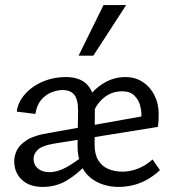

<svg xmlns="http://www.w3.org/2000/svg" viewBox="-20 -727 683 755"><path d="M447 8Q414 8 385 -1.5Q356 -11 333 -30.5Q310 -50 297.5 -81Q285 -112 285 -154L287 -292Q287 -337 271.5 -355Q256 -373 227 -373Q206 -373 183 -364Q160 -355 142.5 -335Q125 -315 119 -279L46 -288Q49 -316 66 -341Q83 -366 110 -385Q137 -404 170 -414Q203 -424 239 -424Q296 -424 324.5 -392.5Q353 -361 353 -302L352 -158Q352 -120 366.5 -96.5Q381 -73 406 -62.5Q431 -52 461 -52Q491 -52 521.5 -63.5Q552 -75 580 -100L609 -58Q582 -33 554.5 -18.5Q527 -4 499.5 2Q472 8 447 8ZM148 8Q96 8 66 -20Q36 -48 36 -93Q36 -115 46.5 -136.5Q57 -158 86 -176.5Q115 -195 172 -204L592 -279L601 -228L191 -162Q145 -154 128.5 -138Q112 -122 112 -103Q112 -79 129 -64.5Q146 -50 174 -50Q206 -50 241.5 -69.5Q277 -89 318 -123L330 -91Q287 -44 244 -18Q201 8 148 8ZM536 -228V-280Q536 -295 530 -315.5Q524 -336 507.5 -352Q491 -368 460 -368Q420 -368 389.5 -343.5Q359 -319 344 -278L309 -317Q337 -366 380 -395Q423 -424 473 -424Q512 -424 541.5 -404.5Q571 -385 587.5 -352Q604 -319 604 -279Q604 -272 603.5 -257.5Q603 -243 601 -228ZM289 -508 387 -707H476L347 -508Z"/></svg>

Font: Ysabeau Office Medium
Style: Regular
Weight: 500
Designer: Christian Thalmann (Catharsis Fonts)
Version: Version 2.001;gftools[0.9.30]; featfreeze: tnum,lnum,ss02